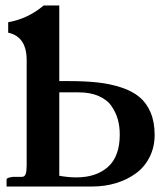

<svg xmlns="http://www.w3.org/2000/svg" viewBox="-20 -679 607 699"><path d="M195.8 -342.8V-39.1Q228.5 -33.2 257.8 -33.2Q330.6 -33.2 373.3 -71.5Q416 -109.9 416 -189Q416 -218.3 409.2 -243.4Q402.3 -268.6 386.5 -292Q370.6 -315.4 339.8 -329.1Q309.1 -342.8 266.1 -342.8ZM77.1 -460Q77.1 -545.4 9.8 -560.1V-598.1Q81.1 -610.4 139.2 -659.2H195.8V-383.8H230Q290.5 -383.8 336.7 -378.7Q382.8 -373.5 422.9 -360.1Q462.9 -346.7 488.5 -325Q514.2 -303.2 528.6 -268.8Q543 -234.4 543 -188Q543 -143.1 524.4 -106.7Q505.9 -70.3 474.1 -47.4Q442.4 -24.4 401.9 -12.2Q361.3 0 315.9 0H3.9V-25.9Q3.9 -32.2 27.8 -35.2H60.1Q69.8 -35.2 73.5 -45.4Q77.1 -55.7 77.1 -78.1Z"/></svg>

Font: Linux Libertine G
Style: Semibold
Weight: 600
Designer: Philipp H. Poll
Foundry: Philipp H. Poll
Version: Version 5.1.1